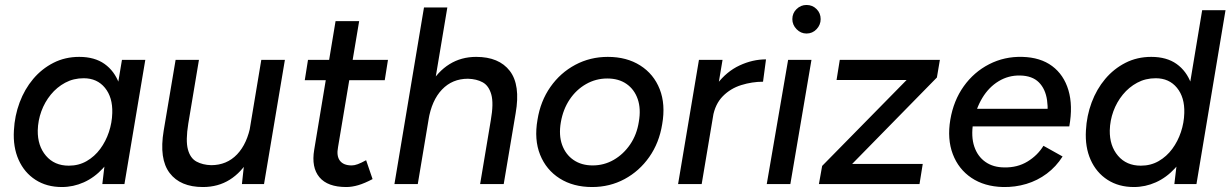

<svg xmlns="http://www.w3.org/2000/svg" viewBox="-20 -741 4954 773"><path d="M392 0 403 -93 471 -500H565L481 0ZM229 12Q168 12 123 -17Q78 -46 55 -97.5Q32 -149 36 -216Q39 -275 59 -328.5Q79 -382 113.5 -423Q148 -464 195 -488Q242 -512 299 -512Q361 -512 401 -483.5Q441 -455 459.5 -404.5Q478 -354 474 -286Q471 -213 450 -157Q429 -101 394.5 -63.5Q360 -26 317.5 -7Q275 12 229 12ZM257 -74Q297 -74 329 -92.5Q361 -111 383.5 -141.5Q406 -172 418.5 -209.5Q431 -247 432 -286Q434 -349 402.5 -387.5Q371 -426 317 -426Q276 -426 242.5 -408Q209 -390 184.5 -360Q160 -330 146.5 -293Q133 -256 132 -216Q131 -154 165 -114Q199 -74 257 -74Z M954 0 964 -92 1032 -500H1127L1043 0ZM639 -215 687 -500H781L738 -243ZM738 -243Q727 -175 736.5 -139.5Q746 -104 771 -90.5Q796 -77 830 -76Q893 -76 934.5 -119.5Q976 -163 990 -242L1030 -239Q1017 -159 984.5 -103Q952 -47 905 -17.5Q858 12 797 12Q706 12 663 -44.5Q620 -101 639 -215Z M1374 12Q1299 12 1266 -27.5Q1233 -67 1245 -138L1331 -656H1426L1341 -149Q1334 -113 1348.5 -94Q1363 -75 1396 -75Q1407 -75 1420.5 -80Q1434 -85 1454 -96L1480 -20Q1448 -3 1422.5 4.5Q1397 12 1374 12ZM1207 -418 1220 -500H1542L1529 -418Z M1568 0 1687 -711H1781L1662 0ZM1913 0 1956 -257 2056 -285 2008 0ZM1956 -257Q1968 -325 1958 -360.5Q1948 -396 1923.5 -409.5Q1899 -423 1864 -424Q1801 -424 1759.5 -380.5Q1718 -337 1705 -258L1664 -261Q1678 -341 1710 -397Q1742 -453 1789.5 -482.5Q1837 -512 1897 -512Q1989 -512 2032.5 -455.5Q2076 -399 2056 -285Z M2364 12Q2288 12 2233.5 -22.5Q2179 -57 2154.5 -118Q2130 -179 2144 -259Q2156 -334 2196 -391Q2236 -448 2296 -480Q2356 -512 2427 -512Q2503 -512 2557.5 -477.5Q2612 -443 2636 -382Q2660 -321 2646 -241Q2634 -166 2594 -109Q2554 -52 2494.5 -20Q2435 12 2364 12ZM2366 -75Q2412 -75 2451 -97.5Q2490 -120 2517 -159.5Q2544 -199 2552 -251Q2561 -303 2547.5 -342Q2534 -381 2502.5 -403Q2471 -425 2425 -425Q2379 -425 2339.5 -402.5Q2300 -380 2273.5 -340.5Q2247 -301 2238 -249Q2229 -197 2243 -158Q2257 -119 2289 -97Q2321 -75 2366 -75Z M2710 0 2794 -500H2889L2805 0ZM2813 -269Q2827 -350 2866 -401.5Q2905 -453 2957.5 -477.5Q3010 -502 3064 -502L3052 -412Q3008 -412 2964.5 -398.5Q2921 -385 2890 -353.5Q2859 -322 2850 -270Z M3067 0 3153 -500H3247L3162 0ZM3227 -606Q3204 -606 3187 -623.5Q3170 -641 3170 -664Q3170 -688 3187 -704.5Q3204 -721 3227 -721Q3251 -721 3267.5 -704.5Q3284 -688 3284 -664Q3284 -641 3267.5 -623.5Q3251 -606 3227 -606Z M3349 -18 3290 -73 3695 -485 3752 -429ZM3277 0 3290 -73 3351 -81H3695L3682 0ZM3348 -419 3361 -500H3764L3752 -429L3690 -419Z M4018 12Q3943 10 3891 -25Q3839 -60 3816 -120.5Q3793 -181 3806 -259Q3819 -336 3860 -393.5Q3901 -451 3962.5 -482.5Q4024 -514 4096 -512Q4169 -510 4216 -475Q4263 -440 4281.5 -378Q4300 -316 4285 -232H4192Q4202 -292 4195.5 -337.5Q4189 -383 4162.5 -409.5Q4136 -436 4087 -437Q4040 -438 4000.5 -414Q3961 -390 3935 -347Q3909 -304 3898 -247Q3889 -191 3902.5 -151Q3916 -111 3947.5 -89Q3979 -67 4024 -67Q4076 -66 4116.5 -90.5Q4157 -115 4181 -154L4258 -111Q4232 -70 4194.5 -42Q4157 -14 4112 -0.5Q4067 13 4018 12ZM3865 -232 3872 -303H4239L4233 -232Z M4708 0 4719 -93 4820 -700H4914L4797 0ZM4545 12Q4484 12 4439 -17Q4394 -46 4371 -97.5Q4348 -149 4352 -216Q4355 -275 4375 -328.5Q4395 -382 4429.5 -423Q4464 -464 4511 -488Q4558 -512 4615 -512Q4677 -512 4717 -483.5Q4757 -455 4775.5 -404.5Q4794 -354 4790 -286Q4787 -213 4766 -157Q4745 -101 4710.5 -63.5Q4676 -26 4633.5 -7Q4591 12 4545 12ZM4573 -74Q4613 -74 4645 -92.5Q4677 -111 4699.5 -141.5Q4722 -172 4734.5 -209.5Q4747 -247 4748 -286Q4750 -349 4718.5 -387.5Q4687 -426 4633 -426Q4592 -426 4558.5 -408Q4525 -390 4500.5 -360Q4476 -330 4462.5 -293Q4449 -256 4448 -216Q4447 -154 4481 -114Q4515 -74 4573 -74Z"/></svg>

Font: Figtree Light Medium
Style: Italic
Weight: 500
Italic angle: -9.5°
Version: Version 2.000